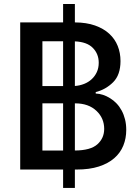

<svg xmlns="http://www.w3.org/2000/svg" viewBox="-20 -838 694 949"><path d="M79.9 0V-727.3H291.9V-818.2H350.1V-727.3Q407.3 -726.9 449.6 -712Q491.8 -697.1 519.9 -671.3Q547.9 -645.6 561.8 -611Q575.6 -576.3 575.6 -536.2Q575.6 -468 539.4 -431.8Q503.2 -395.6 453.1 -382.8V-375.7Q489.3 -374.3 524.1 -352.6Q541.5 -342 556.1 -326.7Q570.7 -311.4 581.3 -291.7Q592 -272 598 -248Q604 -224.1 604 -195.7Q604 -154.1 589.5 -118.3Q574.9 -82.4 544.7 -56.1Q514.6 -29.8 468.4 -14.9Q422.2 0 358.7 0H350.1V90.9H291.9V0ZM350.1 -94.1Q427.9 -94.5 461.6 -125Q495 -155.2 495 -201Q495 -226.9 485.6 -249.3Q476.2 -271.7 456.7 -290.1Q417.6 -327.1 351.9 -327.1H350.1ZM189.6 -327.1V-94.1H291.9V-327.1ZM189.6 -633.9V-412.6H291.9V-633.9ZM350.1 -633.5V-413Q374.3 -414.8 395.8 -423.3Q417.3 -431.8 433.2 -446.6Q449.2 -461.3 458.6 -481.7Q468 -502.1 468 -527.7Q468 -549.4 460.9 -567.6Q453.8 -585.9 438.9 -601.2Q409.8 -631 350.1 -633.5Z"/></svg>

Font: Inter P Medium
Style: Regular
Weight: 500
Designer: Rasmus Andersson
Foundry: rsms
Version: Version 3.018;git-588b23468